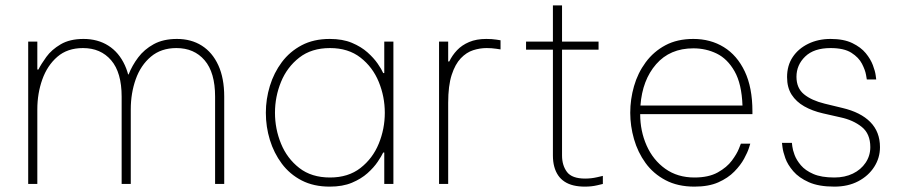

<svg xmlns="http://www.w3.org/2000/svg" viewBox="-20 -685 3352 715"><path d="M119 0H85V-530H119V-426H123Q133 -446 152.5 -473Q172 -500 206 -520Q240 -540 291 -540Q344 -540 383.5 -515Q423 -490 445 -442Q467 -394 467 -325V0H433V-325Q433 -415 394 -460.5Q355 -506 289 -506Q231 -506 193.5 -473.5Q156 -441 137.5 -389Q119 -337 119 -278ZM467 0H433V-408H459Q472 -441 494.5 -471Q517 -501 552.5 -520.5Q588 -540 639 -540Q692 -540 731.5 -515Q771 -490 793 -442Q815 -394 815 -325V0H781V-325Q781 -415 742 -460.5Q703 -506 637 -506Q580 -506 542 -474Q504 -442 485.5 -390Q467 -338 467 -278Z M1208 -540Q1256 -540 1290.5 -525.5Q1325 -511 1348.5 -490Q1372 -469 1386.5 -448Q1401 -427 1407 -413H1411V-530H1445V0H1411V-117H1407Q1401 -104 1386.5 -82.5Q1372 -61 1348.5 -40Q1325 -19 1290.5 -4.5Q1256 10 1208 10Q1148 10 1103.5 -13Q1059 -36 1029.5 -75.5Q1000 -115 985 -164Q970 -213 970 -265Q970 -316 985 -365Q1000 -414 1029.5 -453.5Q1059 -493 1103.5 -516.5Q1148 -540 1208 -540ZM1209 -506Q1140 -506 1094.5 -470.5Q1049 -435 1026.5 -380Q1004 -325 1004 -265Q1004 -205 1026.5 -150Q1049 -95 1094.5 -59.5Q1140 -24 1209 -24Q1277 -24 1322.5 -59.5Q1368 -95 1390.5 -150Q1413 -205 1413 -265Q1413 -325 1390.5 -380Q1368 -435 1322.5 -470.5Q1277 -506 1209 -506Z M1649 0H1615V-530H1649V-456H1653Q1664 -479 1682 -498Q1700 -517 1727 -528.5Q1754 -540 1791 -540Q1812 -540 1828 -537.5Q1844 -535 1844 -535V-501Q1844 -501 1827.5 -503.5Q1811 -506 1792 -506Q1767 -506 1742 -498Q1717 -490 1696 -468Q1675 -446 1662 -406Q1649 -366 1649 -302Z M2158 10Q2135 10 2116 5.5Q2097 1 2082.5 -8.5Q2068 -18 2058.5 -32Q2049 -46 2044 -64.5Q2039 -83 2039 -106V-665H2073V-106Q2073 -69 2091.5 -44.5Q2110 -20 2159 -20Q2182 -20 2203.5 -25Q2225 -30 2225 -30V0Q2225 0 2204 5Q2183 10 2158 10ZM2209 -500H1939V-530H2209Z M2566 10Q2504 10 2458.5 -14Q2413 -38 2384 -78Q2355 -118 2341 -167Q2327 -216 2327 -265Q2327 -315 2341 -364Q2355 -413 2384.5 -453Q2414 -493 2458 -516.5Q2502 -540 2562 -540Q2626 -540 2675.5 -509.5Q2725 -479 2753.5 -419Q2782 -359 2782 -270V-260H2364Q2364 -197 2388 -143Q2412 -89 2457.5 -56.5Q2503 -24 2566 -24Q2619 -24 2653 -43Q2687 -62 2705.5 -87Q2724 -112 2731.5 -131Q2739 -150 2739 -150H2774Q2774 -150 2769 -134Q2764 -118 2751 -94Q2738 -70 2714.5 -46Q2691 -22 2655 -6Q2619 10 2566 10ZM2365 -292H2745Q2742 -373 2715.5 -419.5Q2689 -466 2649 -485.5Q2609 -505 2562 -505Q2475 -505 2423.5 -446Q2372 -387 2365 -292Z M3087 10Q3029 10 2992 -6.5Q2955 -23 2934 -47.5Q2913 -72 2904.5 -96Q2896 -120 2894 -136.5Q2892 -153 2892 -153H2929Q2929 -153 2930.5 -140Q2932 -127 2939 -108Q2946 -89 2962.5 -69.5Q2979 -50 3009 -37Q3039 -24 3087 -24Q3126 -24 3156 -38.5Q3186 -53 3203.5 -79Q3221 -105 3221 -137Q3221 -187 3189 -212.5Q3157 -238 3110 -248L3044 -263Q3005 -272 2975 -289Q2945 -306 2928 -332.5Q2911 -359 2911 -398Q2911 -441 2932 -472.5Q2953 -504 2990 -522Q3027 -540 3073 -540Q3122 -540 3154 -524.5Q3186 -509 3204 -487Q3222 -465 3230.5 -442.5Q3239 -420 3241 -404.5Q3243 -389 3243 -389H3208Q3208 -389 3205 -406.5Q3202 -424 3190 -447.5Q3178 -471 3150.5 -488.5Q3123 -506 3073 -506Q3011 -506 2978.5 -474.5Q2946 -443 2946 -399Q2946 -357 2974 -334Q3002 -311 3051 -299L3117 -283Q3185 -267 3221 -230.5Q3257 -194 3257 -137Q3257 -97 3235.5 -63.5Q3214 -30 3176 -10Q3138 10 3087 10Z"/></svg>

Font: Be Vietnam Pro Variable Thin
Style: Regular
Weight: 100
Designer: Lam Bao, Tony Le, Vietanh Nguyen
Foundry: Yellow Type Foundry
Version: Version 1.002